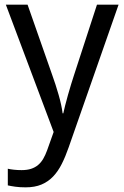

<svg xmlns="http://www.w3.org/2000/svg" viewBox="-20 -556 529 816"><path d="M4.9 -536.1H97.2L202.1 -236.8Q209 -217.3 216.1 -195.8Q223.1 -174.3 229.2 -152.8Q235.4 -131.3 239.7 -111.3Q244.1 -91.3 246.1 -74.2H249Q251.5 -86.4 256.8 -107.4Q262.2 -128.4 268.8 -152.1Q275.4 -175.8 282.5 -198.7Q289.6 -221.7 294.9 -237.8L392.1 -536.1H483.9L272 69.8Q258.3 109.4 242.4 140.9Q226.6 172.4 205.6 194.3Q184.6 216.3 156.2 228.3Q127.9 240.2 88.9 240.2Q63.5 240.2 44.9 237.5Q26.4 234.9 13.2 231.9V161.1Q23.4 163.6 39.1 165.3Q54.7 167 71.8 167Q95.2 167 112.3 161.4Q129.4 155.8 142.1 145Q154.8 134.3 163.8 118.7Q172.9 103 180.2 83L208 4.9Z"/></svg>

Font: Genotype
Style: Regular
Weight: 400
Foundry: Ascender Corporation
Version: Version 1.00